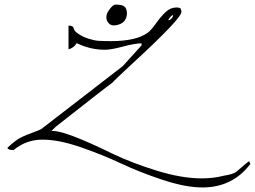

<svg xmlns="http://www.w3.org/2000/svg" viewBox="-20 -698 1125 847"><path d="M1079.1 12.7Q1083 24.4 1085 24.4Q1006.8 128.9 873 128.9Q798.8 128.9 698.2 95.7Q597.7 62.5 514.6 23.4Q431.6 -15.6 335.4 -48.8Q239.3 -82 167.5 -82Q95.7 -82 40 -36.1Q14.6 -36.1 12.7 -45.9Q45.9 -77.1 67.4 -88.9Q88.9 -100.6 142.6 -120.1L161.1 -127.9L521.5 -406.2L604.5 -498V-506.8Q576.2 -506.8 522.9 -492.7Q469.7 -478.5 443.4 -478.5Q377.9 -478.5 318.4 -507.8Q305.7 -486.3 282.2 -480.5V-585Q302.7 -585 304.7 -574.2Q305.7 -562.5 324.7 -549.3Q343.8 -536.1 369.1 -527.8Q394.5 -519.5 413.1 -518.1Q431.6 -516.6 469.7 -516.6Q581.1 -516.6 631.8 -553.7Q646.5 -564.5 668 -594.7Q689.5 -625 710.9 -645Q732.4 -665 757.8 -665Q773.4 -665 776.9 -659.7Q780.3 -654.3 780.3 -645.5Q780.3 -616.2 564.5 -418Q486.3 -345.7 475.6 -333Q455.1 -319.3 225.6 -138.7L207 -120.1Q210.9 -120.1 214.8 -120.1Q271.5 -120.1 477.5 -19.5Q560.5 20.5 670.9 54.7Q781.2 88.9 870.1 88.9Q921.9 88.9 967.8 77.1Q1009.8 70.3 1022.9 59.6Q1036.1 48.8 1050.8 35.6Q1065.4 22.5 1079.1 12.7ZM724.1 -608.9Q728.5 -608.4 735.8 -615.7Q743.2 -623 743.2 -629.4Q743.2 -635.7 731.4 -622.6Q719.7 -609.4 724.1 -608.9ZM490.2 -677.7Q520.5 -677.7 530.3 -668Q540 -658.2 540 -637.7Q538.1 -600.6 503.9 -589.8Q494.1 -585.9 481 -585.9Q467.8 -585.9 458.5 -596.7Q449.2 -607.4 449.2 -621.6Q449.2 -635.7 458 -649.4Q476.6 -677.7 490.2 -677.7Z"/></svg>

Font: Dawning of a New Day
Style: Regular
Weight: 400
Designer: Kimberly Geswein
Foundry: Kimberly Geswein
Version: Version 1.002 2010